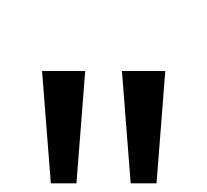

<svg xmlns="http://www.w3.org/2000/svg" viewBox="-20 -1030 474 439"><path d="M174.8 -867.7 154.8 -610.8H96.2L76.2 -867.7ZM357.9 -867.7 337.9 -610.8H278.8L258.8 -867.7ZM214.4 -750ZM214.4 -1009.8Z"/></svg>

Font: Noto Sans Oriya UI
Style: Regular
Weight: 400
Designer: Monotype Design Team
Foundry: Monotype Imaging Inc.
Version: Version 1.01